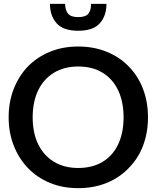

<svg xmlns="http://www.w3.org/2000/svg" viewBox="-20 -971 814 999"><path d="M387 8Q306 8 239.5 -19.5Q173 -47 125 -97Q78 -146 51.5 -213.5Q25 -281 25 -360Q25 -441 51.5 -508.5Q78 -576 125 -625Q173 -674 239.5 -701.5Q306 -729 387 -729Q468 -729 535.5 -701.5Q603 -674 650 -625Q699 -575 724.5 -507.5Q750 -440 750 -361Q750 -281 724.5 -213.5Q699 -146 650 -97Q603 -47 535.5 -19.5Q468 8 387 8ZM387 -97Q461 -97 514 -129Q567 -161 595 -220.5Q623 -280 623 -361Q623 -441 595 -500.5Q567 -560 514 -592.5Q461 -625 387 -625Q314 -625 260.5 -592.5Q207 -560 178.5 -500.5Q150 -441 150 -360Q150 -280 178.5 -221Q207 -162 260.5 -129.5Q314 -97 387 -97ZM387 -811Q309 -811 274.5 -850Q240 -889 240 -951H319Q319 -918 334 -900Q349 -882 387 -882Q426 -882 440 -900Q454 -918 454 -951H534Q534 -889 499.5 -850Q465 -811 387 -811Z"/></svg>

Font: Aleo SemiBold
Style: Regular
Weight: 600
Designer: Alessio Laiso
Foundry: Alessio Laiso
Version: Version 2.001;gftools[0.9.29]